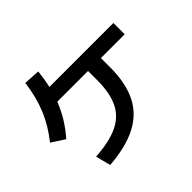

<svg xmlns="http://www.w3.org/2000/svg" viewBox="-159 -956 1182 1182"><g transform="rotate(-45 432.0 -365.5)"><path d="M505.9 -427.7V-508.8H238.3Q196.8 -400.4 114.3 -306.6L28.3 -362.3Q93.3 -442.9 129.9 -531.2Q166.5 -619.6 180.7 -729.5L287.1 -723.6Q279.8 -657.2 268.1 -607.4H825.2V-508.8H618.2V-427.7Q617.7 -291 573 -201.4Q528.3 -111.8 435.1 -63.2Q341.8 -14.6 193.4 -2.9L168 -100.6Q292 -108.9 365.2 -144Q438.5 -179.2 471.9 -247.6Q505.4 -315.9 505.9 -427.7Z"/></g></svg>

Font: Pretendard GOV SemiBold
Style: Regular
Weight: 600
Designer: Base glyphs from Inter by Rasmus Andersson; Hangeul glyphs from Noto Sans CJK(Source Han Sans) by Jang Soo-young and Kan
Foundry: Kil Hyung-jin
Version: Version 1.309